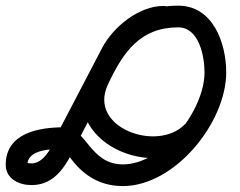

<svg xmlns="http://www.w3.org/2000/svg" viewBox="-32 -606 830 664"><path d="M534 -585.5C534 -585.5 534 -585.5 534 -585.5C447.4 -585.5 359.1 -512.4 320.9 -439.8C320.9 -439.8 320.9 -439.8 320.9 -439.8C320.9 -439.7 320.9 -439.7 320.9 -439.7C274.5 -350.8 228.1 -261.9 181.7 -173C181.7 -173 181.7 -173 181.7 -173C181.7 -173 181.7 -173.1 181.7 -173.1C159.1 -130.1 132.4 -40.9 76.6 -40.9C72.4 -40.9 68.1 -41.3 64 -42.3C63.2 -42.5 58.8 -44.4 59.3 -43.9C61.4 -41.9 62.8 -33 62.8 -35.9C62.8 -91.5 151.6 -90.8 189.5 -90.8C194 -90.8 185.8 -91.3 185.1 -91.6C184.5 -91.8 190.2 -86.5 191.3 -85.2C203.6 -71.3 214 -55.6 226 -41.5C269.7 9.9 324.8 37.5 393 37.5C572.9 37.5 750.3 -182 750.3 -355.7C750.3 -456.4 705 -586.4 584.5 -586.4C422.4 -586.4 339 -486.4 273 -344.8C166.9 -117.3 506.9 31.4 658.6 -121.6C673.2 -136.3 673.1 -160 658.4 -174.6C643.7 -189.2 620 -189.1 605.4 -174.4C511.5 -79.8 271.4 -164 341 -313.2C394.2 -427.3 453.8 -511.4 584.5 -511.4C656.7 -511.4 675.3 -410.7 675.3 -355.7C675.3 -223.9 531.1 -37.5 393 -37.5C277.6 -37.5 267.2 -165.8 189.5 -165.8C102.8 -165.8 -12.2 -146.5 -12.2 -35.9C-12.2 12.8 34.4 34.1 76.6 34.1C176.7 34.1 209.6 -65 248.1 -138.2C248.1 -138.2 248.1 -138.2 248.1 -138.2C248.1 -138.2 248.1 -138.3 248.1 -138.3C294.6 -227.2 341 -316.1 387.4 -405C387.4 -405 387.4 -405 387.3 -405C387.3 -404.9 387.3 -404.9 387.3 -404.9C412.3 -452.5 475.9 -510.5 534 -510.5C554.7 -510.5 571.5 -527.3 571.5 -548C571.5 -568.7 554.7 -585.5 534 -585.5Z"/></svg>

Font: FRB American Cursive Extrabold
Style: Bold Italic
Weight: 800
Italic angle: -25°
Version: Version 2.0;Modular Font Editor K font №1